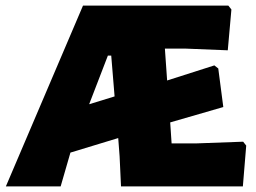

<svg xmlns="http://www.w3.org/2000/svg" viewBox="-20 -667 915 687"><path d="M1 0H197L232 -121L403 -173L408 -107L413 0H849L861 -146L850 -160L685 -154H594L589 -229L779 -284L761 -422L747 -433L578 -379L570 -493H646L795 -487L808 -633L797 -647H277ZM366 -468H378L390 -322L299 -294Z"/></svg>

Font: Luna Sans Black
Style: Regular
Weight: 900
Designer: Juan Pablo del Peral
Foundry: Huerta Tipografica
Version: Version 2.001; ttfautohint (v1.5)